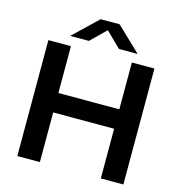

<svg xmlns="http://www.w3.org/2000/svg" viewBox="-133 -1066 1112 1184"><g transform="rotate(15 423.5 -474.0)"><path d="M85 0V-740H229V-441H618V-740H762V0H618V-317H229V0ZM639 -800H519.5L423.5 -894L327.5 -800H208L363 -948H484Z"/></g></svg>

Font: Encode Sans Expanded SemiBold
Style: Regular
Weight: 600
Width: 7
Designer: Multiple Designers
Foundry: Impallari Type
Version: Version 2.000